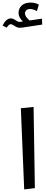

<svg xmlns="http://www.w3.org/2000/svg" viewBox="-117 -1467 361 1492"><path d="M71 5 45 -626 144 -636 154 -5ZM211 -1276 59 -1253Q43 -1251 35 -1251Q18 -1251 -6 -1267Q-24 -1279 -34 -1279Q-48 -1279 -65 -1252L-97 -1269Q-69 -1324 -33 -1324Q-15 -1324 7 -1308Q23 -1297 33 -1297L53 -1299L61 -1300Q44 -1316 35.5 -1333Q27 -1350 27 -1365Q27 -1401 51.5 -1424Q76 -1447 122 -1447Q156 -1447 185 -1431L170 -1381Q139 -1397 118 -1397Q97 -1397 87 -1386.5Q77 -1376 77 -1363Q77 -1338 113 -1308L209 -1322Z"/></svg>

Font: FiraGO
Style: Italic
Weight: 400
Italic angle: -8°
Designer: bBox Type GmbH
Foundry: bBox Type GmbH
Version: Version 1.001